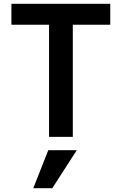

<svg xmlns="http://www.w3.org/2000/svg" viewBox="-20 -720 640 1010"><path d="M238 0H363V-590H560V-700H40V-590H238ZM384 70H234L155 270H255Z"/></svg>

Font: CommitMono
Style: 700Regular
Weight: 700
Monospace: yes
Designer: Eigil Nikolajsen
Foundry: Eigil Nikolajsen
Version: Version 1.143